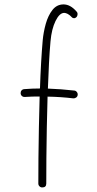

<svg xmlns="http://www.w3.org/2000/svg" viewBox="-20 -823 437 863"><path d="M72.8 -403.8Q72.3 -411.1 76.9 -416.5Q81.5 -421.9 89.4 -422.4Q126.5 -425.3 159.7 -425.3Q161.6 -485.8 164.8 -541Q168 -596.2 171.9 -641.1Q175.3 -678.7 185.8 -716.1Q196.3 -753.4 215.8 -778.3Q235.4 -803.2 265.6 -803.2Q296.4 -803.2 324.2 -771Q329.1 -766.1 328.6 -758.5Q328.1 -751 324.2 -746.6Q314.9 -737.3 304.7 -743.7Q293.9 -755.4 284.7 -760.3Q275.4 -765.1 268.6 -765.1Q247.6 -765.1 229.7 -728.8Q211.9 -692.4 207 -637.2Q203.1 -593.3 200.2 -538.8Q197.3 -484.4 195.3 -424.8Q225.1 -423.8 254.2 -421.6Q283.2 -419.4 313.5 -416Q320.8 -415.5 325.4 -409.4Q330.1 -403.3 329.1 -396.5Q328.6 -389.2 322.5 -384.8Q316.4 -380.4 309.6 -380.9Q252.9 -387.7 193.8 -388.7Q191.9 -319.3 190.4 -249Q189 -178.7 188.5 -114Q188 -49.3 188 2Q188 19.5 169.9 19.5Q162.6 19.5 157.5 14.4Q152.3 9.3 152.3 2Q152.3 -49.3 152.8 -113.8Q153.3 -178.2 154.8 -248.8Q156.2 -319.3 158.2 -389.2Q141.6 -389.2 125.2 -388.9Q108.9 -388.7 91.8 -387.2Q84 -386.7 78.6 -391.4Q73.2 -396 72.8 -403.8Z"/></svg>

Font: Mikhak-DS2-FD ExtraLight
Style: Regular
Weight: 200
Designer: Amin Abedi
Version: Version 3.2